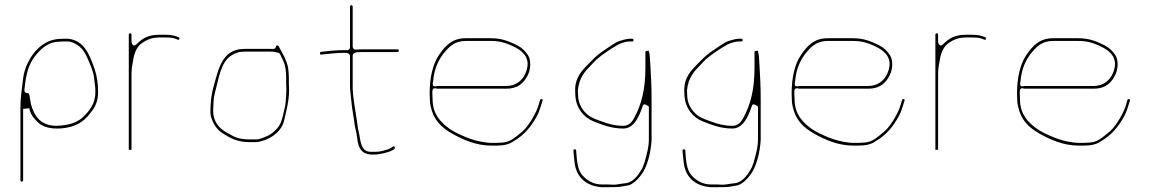

<svg xmlns="http://www.w3.org/2000/svg" viewBox="-20 -612 4649 776"><path d="M217 -454.5C213.1 -454.5 207.1 -453.6 198.7 -451.8C161.6 -443.7 133.6 -419.9 113 -392.5C104.7 -381.4 100.5 -373.2 93 -359C83.3 -340.7 75.8 -316.3 73.4 -294.6C69.2 -256.6 62.5 -218.5 62.5 -178V117C62.5 119 66 122.5 68 122.5C70 122.5 73.5 119 73.5 117V-172C73.5 -172 98.3 -174.5 98.3 -174.5C103 -150.9 114.2 -136.5 131.9 -118.8C148.1 -102.6 174.4 -92.5 209.5 -92.5C275.9 -92.5 319.1 -117.6 345.7 -156.1C345.9 -156.4 346.2 -156.8 346.5 -157.1C364.8 -178.8 376.5 -203.1 376.5 -240C376.5 -276.9 371.3 -307.4 361.7 -334.9C340.8 -394.5 319.2 -448.6 255.4 -455.5H237C227.4 -455.5 222.2 -454.5 217 -454.5ZM91 -235.5C80 -235.5 78 -244.5 78.6 -249.5L80.6 -265.5C86 -314 96.1 -353.2 122.2 -385.8C141.4 -409.8 170.4 -442.4 219 -443.5C223.8 -443.6 229.8 -444.5 237 -444.5H255C261.1 -444.5 266.8 -442.8 273.5 -440.1C303.8 -428.4 320.5 -406.4 332.4 -379C342.9 -355.1 356.5 -327.8 360.4 -296.5L362.4 -278.5L364.4 -262.7C365.1 -257.1 365.5 -249.6 365.5 -240C365.5 -192.2 341.1 -164.1 316.9 -140.2C297.6 -121.2 270.3 -110.2 241.5 -106.6L225.7 -104.6C220.6 -104 214.8 -103.5 209 -103.5C143.6 -103.5 118.1 -143.6 104.9 -191.7C104.9 -192 104.7 -192.5 104.7 -192.9L101.7 -210.9C98.2 -231.7 98.2 -235.5 91 -235.5Z M500.5 -472 500.5 -6.6C501.6 -6.6 503.9 -6.5 506 -6.5C508.3 -6.5 507.9 -6.5 511.5 -6.6V-315C511.5 -321.7 512.2 -327.4 512.5 -332.9C513.1 -343 515.8 -353.9 516.6 -359.8C520.6 -387.9 528.1 -421.2 556 -439.5C574.2 -451.4 594 -460.5 623 -460.5H647C661 -460.5 677.2 -460.2 688.6 -455.6L698.8 -451.5C705.8 -448.5 707 -459.7 702.7 -461.3L691.7 -465.3C679.6 -469.6 666.1 -471.5 647 -471.5H623C578.9 -471.5 555.2 -456.6 532.8 -434.2C515.3 -416.6 511.5 -443 511.5 -443V-472C511.5 -475.1 509 -477.5 506 -477.5C503 -477.5 500.5 -475.1 500.5 -472Z M1137.5 -249C1137.5 -241.9 1137.1 -234.2 1136.5 -226L1134.5 -200C1133.8 -191.4 1132.7 -184.3 1131.1 -178C1126.5 -159.4 1121.9 -127.9 1109.9 -106.8C1100.6 -90.5 1078.5 -68.7 1053.5 -59.3C1044.1 -55.8 1030 -48.5 1014 -48.5H988C961 -48.5 934.4 -53.4 914.5 -66.3L892.8 -78.1C865.8 -94.3 841.5 -120.3 841.5 -164C841.5 -172.7 842.5 -181.3 842.5 -190C842.5 -208.5 846.2 -229.7 851 -246.4C864.1 -292.3 870.5 -357.1 913.4 -386.8C921.6 -392.5 939.2 -401.5 955.2 -402.5C959.3 -402.7 966.2 -403.5 971 -403.5H1071C1084 -403.5 1094 -402 1104.4 -399C1111.5 -397 1113.5 -390.4 1116.4 -383.1L1124.2 -367.6C1133.9 -348.2 1136.5 -322.8 1136.5 -298V-274C1136.5 -265.3 1137.5 -257 1137.5 -249ZM1072 -414.5H971C945.5 -414.5 924.9 -409.4 907.2 -396.7C884.3 -380.4 868.7 -350.3 859 -317.5C847.1 -277.1 834 -237.9 831.5 -191.6C830.4 -171.2 829.2 -151.9 832.9 -139.7C843 -106.9 860.2 -83.4 886.9 -69C887.1 -68.9 887.5 -68.7 887.7 -68.5C915.3 -51 944 -37.5 988 -37.5H1014C1022.4 -37.5 1030.1 -39.7 1038.7 -42.1C1081.3 -53.7 1119.9 -84.5 1128.8 -126.6C1137.2 -166.2 1148.3 -200.8 1148.5 -249.5C1147.9 -256.6 1147.5 -266 1147.5 -274V-298C1147.5 -305 1147.2 -311.5 1146.6 -317.8L1144.6 -337.3C1138.5 -369.2 1121.5 -397.4 1105.4 -426.4C1102.6 -429.8 1095.9 -429.2 1095.4 -424.6C1093.9 -411.2 1082.6 -414.5 1072 -414.5Z M1394.5 -385V-264C1394.5 -247.5 1398.1 -226 1399.5 -208C1402.2 -172.9 1409.2 -143.5 1413.4 -108.5C1415.4 -92.1 1421.5 -76.7 1423.4 -56.2C1427.4 -13.9 1440.4 9 1477.5 12.5H1498C1514.5 12.5 1585 -2.3 1575.3 -17.7C1569.7 -26.8 1566.3 -13.6 1546.4 -8C1533 -4.2 1519.7 1.5 1498 1.5H1479C1468.8 1.5 1457.7 -0.7 1450.1 -10.3C1434.7 -30.1 1435 -60.3 1429.9 -78.7C1425.4 -95.7 1424.9 -110.6 1422.2 -126.9L1419.6 -142.1C1414.5 -178.4 1405.5 -220.7 1405.5 -264V-387C1405.5 -401.6 1427.2 -401.5 1441 -401.5L1587 -401.5C1589 -401.5 1592.5 -404.7 1592.5 -407.5C1592.5 -409.7 1590 -412.5 1587 -412.5H1440C1433 -412.5 1426.1 -412.2 1419.1 -411.6C1408.9 -410.6 1405.5 -418.6 1405.5 -424V-586C1405.5 -588 1402 -591.5 1400 -591.5C1398 -591.5 1394.5 -588 1394.5 -586V-421C1394.5 -410.7 1384.4 -407.3 1375.5 -409.5C1340.4 -409.3 1309.6 -406.2 1277.6 -402.6C1271.6 -401.8 1271.5 -390.4 1278.4 -391.4C1310.7 -395 1340.7 -398.5 1377 -398.5C1385.7 -398.5 1394.5 -394 1394.5 -385Z M1730.5 -283C1734.9 -335.5 1752.6 -373 1779.6 -404.2C1797.8 -425.3 1819.9 -446.5 1862 -446.5L1965 -446.5C1999.2 -446.5 2025.1 -438.5 2048.8 -427.3C2070.3 -417.2 2110.2 -398.4 2112.5 -356.2C2113.3 -342.1 2107.8 -324.7 2103.3 -314.6C2091.1 -287.2 2065.2 -264.5 2026 -264.5H1747.1C1722.1 -256.6 1730.2 -278.6 1730.5 -283ZM1746 -253.5H2026C2072.7 -253.5 2097.1 -275.6 2113.7 -309.4C2125.2 -332.8 2126.8 -367.8 2114.8 -387.5C2104.9 -403.7 2089 -419.5 2072.4 -427.8C2040.5 -443.8 2009.8 -457.5 1965 -457.5H1862C1807.2 -457.5 1779.4 -426.7 1754.3 -389.9C1729.2 -353.1 1716.5 -298.7 1716.5 -233C1716.5 -224.4 1717.5 -215.3 1717.5 -206C1717.5 -195.6 1719.5 -187.6 1721.2 -179.6C1732.5 -127.1 1764.4 -96.3 1806.6 -72.4C1849.8 -48 1903.5 -23.5 1966 -23.5L1986 -23.5C2017.1 -23.5 2039.9 -29.3 2055.5 -41C2055.8 -41.2 2056.4 -41.6 2056.8 -41.9C2097.5 -65.1 2125.8 -99.2 2149.1 -141.1C2159.6 -160 2164.8 -180.1 2173 -205.7C2174.1 -209 2173.1 -210.4 2169.3 -211.3C2165.4 -212.1 2163.8 -211 2162.9 -208.3C2159.2 -196.7 2155.8 -181.3 2149.4 -166.9C2137.9 -141 2121.9 -115 2104.7 -94.1C2096.1 -83.7 2078 -69.4 2068.7 -62.1C2054.2 -50.9 2036 -36 2004.8 -35.5C2000.6 -35 1992.6 -34.5 1986 -34.5H1966C1959.6 -34.5 1953.5 -34.9 1948.3 -35.6C1916.9 -39.6 1889.5 -46.4 1861.1 -58.5C1838 -68.3 1812.9 -79.5 1793.5 -94C1762.8 -117.1 1729.5 -148.6 1728.5 -207.5C1728.4 -215.4 1727.5 -225 1727.5 -233L1727.5 -242C1727.5 -262 1744.4 -253.5 1746 -253.5Z M2436 133.5H2412C2377.5 133.5 2351.5 116.4 2333.7 96.3C2314.7 75.1 2311.9 39.2 2309.5 8.9L2308.6 -4.6C2307.6 -9.9 2296.9 -10.6 2297.5 -3L2298.4 9.6C2299.1 18.4 2300.8 28.3 2301.5 37.1C2306.1 101.1 2345.4 139.1 2410.5 144.5H2436C2456.9 144.5 2478.7 144.7 2493.7 141.7L2510.8 138.7C2511.1 138.6 2511.7 138.6 2512 138.5C2537.4 136.6 2561.6 109 2573.8 91.7C2595.7 61.1 2610 8.1 2613.5 -45.4L2613.5 -208C2613.5 -261.1 2611.6 -298.2 2608.5 -349.1C2607.2 -371.6 2606.6 -392.3 2602.4 -406.2C2600.3 -407.2 2591.9 -406.7 2588.5 -404V-338C2588.5 -250.3 2572.7 -189.3 2542 -133C2532.9 -116.5 2520.5 -103.5 2498 -103.5C2465.9 -103.5 2438.7 -111.2 2414.6 -120.3C2396 -127.3 2373.3 -133.4 2355.1 -148.3C2337.1 -163.1 2317 -190.3 2316.5 -225.4C2316 -231.8 2315.5 -239.9 2315.5 -246C2315.5 -246.3 2315.5 -246.9 2315.6 -247.2C2320.7 -298.7 2344.7 -324.4 2371 -350.7L2389.9 -370.6C2390.1 -370.8 2390.5 -371.2 2390.8 -371.4C2413.2 -391 2451.6 -417.2 2479.2 -432.1C2489.3 -437.5 2510.4 -444.5 2525 -444.5H2535C2539 -444.5 2540.5 -446.3 2540.5 -449.5C2540.5 -453.3 2538.1 -455.5 2535 -455.5H2525C2518.6 -455.5 2510.5 -453.9 2499.3 -450.9C2473.2 -444.1 2469.3 -440.5 2444.4 -424.1C2422.4 -409.6 2397.4 -392.7 2382.8 -378.2L2362.8 -358.2C2332.7 -328.1 2304.5 -300.5 2304.5 -247.5C2304.5 -241.7 2304.9 -232.7 2305.5 -223.9C2308.8 -174.6 2339.6 -136.9 2378.5 -121.7C2416 -107 2452 -92.5 2499 -92.5C2542.6 -92.5 2563.7 -141.6 2578.1 -185C2582.6 -198.3 2602.5 -181 2602.5 -181V-47C2602.5 -25.3 2598 -5.1 2593.1 14C2589.7 27.6 2582.9 56.8 2573.6 71.6C2564.1 88.2 2542.2 124.5 2509.5 128.4L2494.1 130.2C2483.1 131.5 2473.8 134.5 2459 134.5C2451.6 134.5 2444.1 133.5 2436 133.5Z M2877 133.5H2853C2818.5 133.5 2792.5 116.4 2774.7 96.3C2755.7 75.1 2752.9 39.2 2750.5 8.9L2749.6 -4.6C2748.6 -9.9 2737.9 -10.6 2738.5 -3L2739.4 9.6C2740.1 18.4 2741.8 28.3 2742.5 37.1C2747.1 101.1 2786.4 139.1 2851.5 144.5H2877C2897.9 144.5 2919.7 144.7 2934.7 141.7L2951.8 138.7C2952.1 138.6 2952.7 138.6 2953 138.5C2978.4 136.6 3002.6 109 3014.8 91.7C3036.7 61.1 3051 8.1 3054.5 -45.4L3054.5 -208C3054.5 -261.1 3052.6 -298.2 3049.5 -349.1C3048.2 -371.6 3047.6 -392.3 3043.4 -406.2C3041.3 -407.2 3032.9 -406.7 3029.5 -404V-338C3029.5 -250.3 3013.7 -189.3 2983 -133C2973.9 -116.5 2961.5 -103.5 2939 -103.5C2906.9 -103.5 2879.7 -111.2 2855.6 -120.3C2837 -127.3 2814.3 -133.4 2796.1 -148.3C2778.1 -163.1 2758 -190.3 2757.5 -225.4C2757 -231.8 2756.5 -239.9 2756.5 -246C2756.5 -246.3 2756.5 -246.9 2756.6 -247.2C2761.7 -298.7 2785.7 -324.4 2812 -350.7L2830.9 -370.6C2831.1 -370.8 2831.5 -371.2 2831.8 -371.4C2854.2 -391 2892.6 -417.2 2920.2 -432.1C2930.3 -437.5 2951.4 -444.5 2966 -444.5H2976C2980 -444.5 2981.5 -446.3 2981.5 -449.5C2981.5 -453.3 2979.1 -455.5 2976 -455.5H2966C2959.6 -455.5 2951.5 -453.9 2940.3 -450.9C2914.2 -444.1 2910.3 -440.5 2885.4 -424.1C2863.4 -409.6 2838.4 -392.7 2823.8 -378.2L2803.8 -358.2C2773.7 -328.1 2745.5 -300.5 2745.5 -247.5C2745.5 -241.7 2745.9 -232.7 2746.5 -223.9C2749.8 -174.6 2780.6 -136.9 2819.5 -121.7C2857 -107 2893 -92.5 2940 -92.5C2983.6 -92.5 3004.7 -141.6 3019.1 -185C3023.6 -198.3 3043.5 -181 3043.5 -181V-47C3043.5 -25.3 3039 -5.1 3034.1 14C3030.7 27.6 3023.9 56.8 3014.6 71.6C3005.1 88.2 2983.2 124.5 2950.5 128.4L2935.1 130.2C2924.1 131.5 2914.8 134.5 2900 134.5C2892.6 134.5 2885.1 133.5 2877 133.5Z M3193.5 -283C3197.9 -335.5 3215.6 -373 3242.6 -404.2C3260.8 -425.3 3282.9 -446.5 3325 -446.5L3428 -446.5C3462.2 -446.5 3488.1 -438.5 3511.8 -427.3C3533.3 -417.2 3573.2 -398.4 3575.5 -356.2C3576.3 -342.1 3570.8 -324.7 3566.3 -314.6C3554.1 -287.2 3528.2 -264.5 3489 -264.5H3210.1C3185.1 -256.6 3193.2 -278.6 3193.5 -283ZM3209 -253.5H3489C3535.7 -253.5 3560.1 -275.6 3576.7 -309.4C3588.2 -332.8 3589.8 -367.8 3577.8 -387.5C3567.9 -403.7 3552 -419.5 3535.4 -427.8C3503.5 -443.8 3472.8 -457.5 3428 -457.5H3325C3270.2 -457.5 3242.4 -426.7 3217.3 -389.9C3192.2 -353.1 3179.5 -298.7 3179.5 -233C3179.5 -224.4 3180.5 -215.3 3180.5 -206C3180.5 -195.6 3182.5 -187.6 3184.2 -179.6C3195.5 -127.1 3227.4 -96.3 3269.6 -72.4C3312.8 -48 3366.5 -23.5 3429 -23.5L3449 -23.5C3480.1 -23.5 3502.9 -29.3 3518.5 -41C3518.8 -41.2 3519.4 -41.6 3519.8 -41.9C3560.5 -65.1 3588.8 -99.2 3612.1 -141.1C3622.6 -160 3627.8 -180.1 3636 -205.7C3637.1 -209 3636.1 -210.4 3632.3 -211.3C3628.4 -212.1 3626.8 -211 3625.9 -208.3C3622.2 -196.7 3618.8 -181.3 3612.4 -166.9C3600.9 -141 3584.9 -115 3567.7 -94.1C3559.1 -83.7 3541 -69.4 3531.7 -62.1C3517.2 -50.9 3499 -36 3467.8 -35.5C3463.6 -35 3455.6 -34.5 3449 -34.5H3429C3422.6 -34.5 3416.5 -34.9 3411.3 -35.6C3379.9 -39.6 3352.5 -46.4 3324.1 -58.5C3301 -68.3 3275.9 -79.5 3256.5 -94C3225.8 -117.1 3192.5 -148.6 3191.5 -207.5C3191.4 -215.4 3190.5 -225 3190.5 -233L3190.5 -242C3190.5 -262 3207.4 -253.5 3209 -253.5Z M3760.5 -472 3760.5 -6.6C3761.6 -6.6 3763.9 -6.5 3766 -6.5C3768.3 -6.5 3767.9 -6.5 3771.5 -6.6V-315C3771.5 -321.7 3772.2 -327.4 3772.5 -332.9C3773.1 -343 3775.8 -353.9 3776.6 -359.8C3780.6 -387.9 3788.1 -421.2 3816 -439.5C3834.2 -451.4 3854 -460.5 3883 -460.5H3907C3921 -460.5 3937.2 -460.2 3948.6 -455.6L3958.8 -451.5C3965.8 -448.5 3967 -459.7 3962.7 -461.3L3951.7 -465.3C3939.6 -469.6 3926.1 -471.5 3907 -471.5H3883C3838.9 -471.5 3815.2 -456.6 3792.8 -434.2C3775.3 -416.6 3771.5 -443 3771.5 -443V-472C3771.5 -475.1 3769 -477.5 3766 -477.5C3763 -477.5 3760.5 -475.1 3760.5 -472Z M4104.5 -283C4108.9 -335.5 4126.6 -373 4153.6 -404.2C4171.8 -425.3 4193.9 -446.5 4236 -446.5L4339 -446.5C4373.2 -446.5 4399.1 -438.5 4422.8 -427.3C4444.3 -417.2 4484.2 -398.4 4486.5 -356.2C4487.3 -342.1 4481.8 -324.7 4477.3 -314.6C4465.1 -287.2 4439.2 -264.5 4400 -264.5H4121.1C4096.1 -256.6 4104.2 -278.6 4104.5 -283ZM4120 -253.5H4400C4446.7 -253.5 4471.1 -275.6 4487.7 -309.4C4499.2 -332.8 4500.8 -367.8 4488.8 -387.5C4478.9 -403.7 4463 -419.5 4446.4 -427.8C4414.5 -443.8 4383.8 -457.5 4339 -457.5H4236C4181.2 -457.5 4153.4 -426.7 4128.3 -389.9C4103.2 -353.1 4090.5 -298.7 4090.5 -233C4090.5 -224.4 4091.5 -215.3 4091.5 -206C4091.5 -195.6 4093.5 -187.6 4095.2 -179.6C4106.5 -127.1 4138.4 -96.3 4180.6 -72.4C4223.8 -48 4277.5 -23.5 4340 -23.5L4360 -23.5C4391.1 -23.5 4413.9 -29.3 4429.5 -41C4429.8 -41.2 4430.4 -41.6 4430.8 -41.9C4471.5 -65.1 4499.8 -99.2 4523.1 -141.1C4533.6 -160 4538.8 -180.1 4547 -205.7C4548.1 -209 4547.1 -210.4 4543.3 -211.3C4539.4 -212.1 4537.8 -211 4536.9 -208.3C4533.2 -196.7 4529.8 -181.3 4523.4 -166.9C4511.9 -141 4495.9 -115 4478.7 -94.1C4470.1 -83.7 4452 -69.4 4442.7 -62.1C4428.2 -50.9 4410 -36 4378.8 -35.5C4374.6 -35 4366.6 -34.5 4360 -34.5H4340C4333.6 -34.5 4327.5 -34.9 4322.3 -35.6C4290.9 -39.6 4263.5 -46.4 4235.1 -58.5C4212 -68.3 4186.9 -79.5 4167.5 -94C4136.8 -117.1 4103.5 -148.6 4102.5 -207.5C4102.4 -215.4 4101.5 -225 4101.5 -233L4101.5 -242C4101.5 -262 4118.4 -253.5 4120 -253.5Z"/></svg>

Font: CiSf OpenHand
Style: Hln
Weight: 400
Foundry: Cannot Into Space Fonts
Version: Version 0.7892